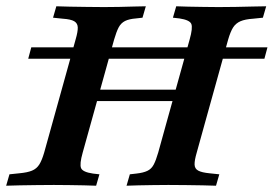

<svg xmlns="http://www.w3.org/2000/svg" viewBox="-39 -591 871 611"><path d="M50.8 -404 60.5 -440.3H812.1L802.4 -404ZM175 -369.4 201.6 -465.3Q208.9 -490.3 208.5 -503.6Q208.1 -516.9 197.2 -523.4Q186.3 -529.8 160.5 -531.5L129.8 -534.7L140.3 -571Q158.1 -570.2 183.1 -569.8Q208.1 -569.4 236.7 -569Q265.3 -568.5 291.1 -568.5H292.7Q316.1 -568.5 340.3 -569Q364.5 -569.4 386.7 -570.2Q408.9 -571 425 -571L414.5 -534.7L393.5 -532.3Q371.8 -530.6 358.9 -524.2Q346 -517.7 338.7 -504Q331.5 -490.3 324.2 -465.3L297.6 -369.4ZM131.5 -2.4Q106.5 -2.4 78.2 -2Q50 -1.6 24.2 -1.2Q-1.6 -0.8 -19.4 0L-8.9 -36.3L21.8 -39.5Q48.4 -41.9 62.9 -48Q77.4 -54 85.9 -67.3Q94.4 -80.6 101.6 -105.6L175 -369.4H297.6L224.2 -105.6Q213.7 -68.5 219 -56Q224.2 -43.5 256.5 -38.7L277.4 -36.3L266.9 0Q251.6 -0.8 228.6 -1.2Q205.6 -1.6 181 -2Q156.5 -2.4 133.1 -2.4H133.9ZM223.4 -269.4 233.9 -305.6H568.5L557.3 -269.4ZM491.1 -201.6 564.5 -465.3Q575 -502.4 569.8 -514.9Q564.5 -527.4 532.3 -532.3L511.3 -534.7L521.8 -571Q537.9 -570.2 560.1 -569.8Q582.3 -569.4 607.7 -569Q633.1 -568.5 655.6 -568.5H654.8H657.3Q682.3 -568.5 710.5 -569Q738.7 -569.4 764.5 -570.2Q790.3 -571 808.1 -571L797.6 -534.7L766.9 -531.5Q741.1 -529.8 726.2 -523.4Q711.3 -516.9 702.8 -503.6Q694.4 -490.3 687.1 -465.3L613.7 -201.6ZM496 -2.4Q473.4 -2.4 448.8 -2Q424.2 -1.6 402 -1.2Q379.8 -0.8 363.7 0L374.2 -36.3L395.2 -38.7Q416.9 -41.1 429.8 -47.2Q442.7 -53.2 450 -66.9Q457.3 -80.6 464.5 -105.6L491.1 -201.6H613.7L587.1 -105.6Q579.8 -80.6 580.2 -67.3Q580.6 -54 591.9 -48Q603.2 -41.9 628.2 -39.5L658.9 -36.3L648.4 0Q631.5 -0.8 606 -1.2Q580.6 -1.6 552.4 -2Q524.2 -2.4 497.6 -2.4H496Z"/></svg>

Font: Playfair 9pt
Style: Bold Italic
Weight: 700
Italic angle: -15.6°
Designer: Claus Eggers Sørensen
Foundry: Claus Eggers Sørensen
Version: Version 2.203